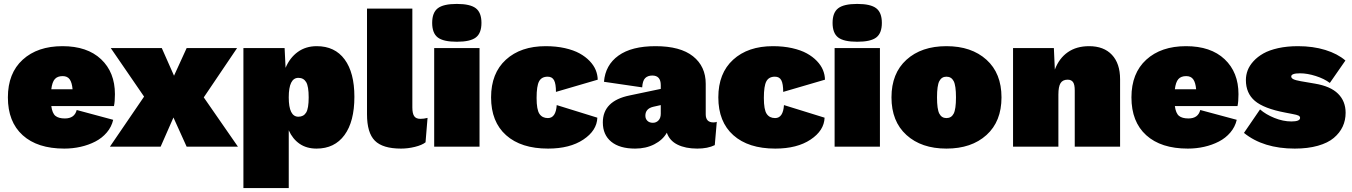

<svg xmlns="http://www.w3.org/2000/svg" viewBox="-20 -744 6857 974"><path d="M306.2 9.8Q169.9 9.8 95 -58.1Q20 -126 20 -250Q20 -372.6 95.2 -441.2Q170.4 -509.8 296.9 -509.8Q422.4 -509.8 492.7 -443.6Q563 -377.4 563 -266.1Q563 -228 558.1 -206.1H240.2Q245.1 -169.4 261.2 -156.2Q277.3 -143.1 309.1 -143.1Q358.4 -143.1 369.1 -186L554.2 -136.2Q545.9 -100.1 521.7 -71.8Q497.6 -43.5 463.4 -25.9Q429.2 -8.3 389.2 0.7Q349.1 9.8 306.2 9.8ZM297.9 -357.9Q271.5 -357.9 258.1 -342.8Q244.6 -327.6 240.2 -291H348.1Q345.2 -325.2 333.5 -341.6Q321.8 -357.9 297.9 -357.9Z M800.8 -500 862.8 -359.9 926.8 -500H1182.6L1013.7 -250L1187 0H926.8L859.9 -147.9L794.9 0H537.6L710.9 -253.9L542 -500Z M1214.8 210V-500H1423.8L1428.7 -399.9Q1450.2 -451.2 1490.7 -480.5Q1531.2 -509.8 1586.9 -509.8Q1678.7 -509.8 1728.3 -442.6Q1777.8 -375.5 1777.8 -252.9Q1777.8 -127.4 1727.5 -58.8Q1677.2 9.8 1585.9 9.8Q1535.2 9.8 1499.8 -14.6Q1464.4 -39.1 1444.8 -83V210ZM1493.7 -151.9Q1520 -151.9 1533 -172.9Q1545.9 -193.8 1545.9 -250Q1545.9 -306.2 1533 -327.6Q1520 -349.1 1493.7 -349.1Q1444.8 -349.1 1444.8 -250Q1444.8 -151.9 1493.7 -151.9Z M2071.8 -700.2V-199.2Q2071.8 -168.5 2081.1 -154.8Q2090.3 -141.1 2112.8 -141.1Q2130.4 -141.1 2148.9 -146L2138.7 -22Q2120.6 -7.8 2085 1Q2049.3 9.8 2014.6 9.8Q1921.4 9.8 1881.6 -30.3Q1841.8 -70.3 1841.8 -164.1V-700.2Z M2394 -554Q2365.7 -532.2 2297.4 -532.2Q2229 -532.2 2200.7 -554Q2172.4 -575.7 2172.4 -627.9Q2172.4 -680.2 2200.9 -702.1Q2229.5 -724.1 2297.4 -724.1Q2365.2 -724.1 2393.8 -702.1Q2422.4 -680.2 2422.4 -627.9Q2422.4 -575.7 2394 -554ZM2412.6 -500V0H2182.6V-500Z M2748 -509.8Q2801.3 -509.8 2845.7 -499.8Q2890.1 -489.7 2920.2 -473.1Q2950.2 -456.5 2971.2 -434.6Q2992.2 -412.6 3002 -388.7Q3011.7 -364.7 3012.2 -339.8L2800.3 -277.8Q2800.3 -318.4 2790.8 -336.7Q2781.2 -355 2758.3 -355Q2727.5 -355 2714.8 -331.5Q2702.1 -308.1 2702.1 -247.1Q2702.1 -187.5 2716.6 -166.3Q2731 -145 2759.3 -145Q2799.8 -145 2804.2 -210.9L3010.3 -147Q3007.8 -81.5 2939.2 -35.9Q2870.6 9.8 2760.3 9.8Q2623.5 9.8 2547.4 -58.1Q2471.2 -126 2471.2 -250Q2471.2 -372.6 2546.4 -441.2Q2621.6 -509.8 2748 -509.8Z M3332 -312Q3332 -360.8 3289.1 -360.8Q3266.1 -360.8 3252.9 -347.7Q3239.7 -334.5 3237.8 -300.8L3043.9 -329.1Q3050.8 -414.1 3117.4 -461.9Q3184.1 -509.8 3305.2 -509.8Q3431.2 -509.8 3495.6 -458.5Q3560.1 -407.2 3560.1 -318.8V-164.1Q3560.1 -123 3599.1 -123Q3610.4 -123 3616.2 -126L3606 -7.8Q3570.3 9.8 3517.1 9.8Q3457.5 9.8 3417 -10.3Q3376.5 -30.3 3362.8 -70.8Q3342.3 -34.2 3299.6 -12.2Q3256.8 9.8 3202.1 9.8Q3123.5 9.8 3080.8 -25.1Q3038.1 -60.1 3038.1 -123Q3038.1 -231.9 3173.8 -259.8L3332 -293ZM3253.9 -157.2Q3253.9 -141.1 3264.2 -131.1Q3274.4 -121.1 3292 -121.1Q3309.1 -121.1 3320.6 -133.3Q3332 -145.5 3332 -167V-210.9L3293 -202.1Q3253.9 -192.4 3253.9 -157.2Z M3900.9 -509.8Q3954.1 -509.8 3998.5 -499.8Q4043 -489.7 4073 -473.1Q4103 -456.5 4124 -434.6Q4145 -412.6 4154.8 -388.7Q4164.6 -364.7 4165 -339.8L3953.1 -277.8Q3953.1 -318.4 3943.6 -336.7Q3934.1 -355 3911.1 -355Q3880.4 -355 3867.7 -331.5Q3855 -308.1 3855 -247.1Q3855 -187.5 3869.4 -166.3Q3883.8 -145 3912.1 -145Q3952.6 -145 3957 -210.9L4163.1 -147Q4160.6 -81.5 4092 -35.9Q4023.4 9.8 3913.1 9.8Q3776.4 9.8 3700.2 -58.1Q3624 -126 3624 -250Q3624 -372.6 3699.2 -441.2Q3774.4 -509.8 3900.9 -509.8Z M4425.3 -554Q4397 -532.2 4328.6 -532.2Q4260.3 -532.2 4231.9 -554Q4203.6 -575.7 4203.6 -627.9Q4203.6 -680.2 4232.2 -702.1Q4260.7 -724.1 4328.6 -724.1Q4396.5 -724.1 4425 -702.1Q4453.6 -680.2 4453.6 -627.9Q4453.6 -575.7 4425.3 -554ZM4443.8 -500V0H4213.9V-500Z M4578.4 -440.9Q4654.3 -509.8 4781.2 -509.8Q4908.2 -509.8 4984.4 -440.9Q5060.5 -372.1 5060.5 -250Q5060.5 -127.9 4984.4 -59.1Q4908.2 9.8 4781.2 9.8Q4654.3 9.8 4578.4 -59.1Q4502.4 -127.9 4502.4 -250Q4502.4 -372.1 4578.4 -440.9ZM4781.2 -355Q4756.8 -355 4745.1 -332.5Q4733.4 -310.1 4733.4 -250Q4733.4 -189.9 4745.1 -167.5Q4756.8 -145 4781.2 -145Q4806.2 -145 4817.9 -167.5Q4829.6 -189.9 4829.6 -250Q4829.6 -310.1 4817.9 -332.5Q4806.2 -355 4781.2 -355Z M5119.1 0V-500H5326.2L5331.1 -391.1Q5353 -448.7 5397 -479.2Q5440.9 -509.8 5504.9 -509.8Q5579.6 -509.8 5620.8 -465.8Q5662.1 -421.9 5662.1 -341.8V0H5432.1V-285.2Q5432.1 -315.4 5423.3 -327.6Q5414.6 -339.8 5396 -339.8Q5371.1 -339.8 5360.1 -322.3Q5349.1 -304.7 5349.1 -264.2V0Z M6005.9 9.8Q5869.6 9.8 5794.7 -58.1Q5719.7 -126 5719.7 -250Q5719.7 -372.6 5794.9 -441.2Q5870.1 -509.8 5996.6 -509.8Q6122.1 -509.8 6192.4 -443.6Q6262.7 -377.4 6262.7 -266.1Q6262.7 -228 6257.8 -206.1H5939.9Q5944.8 -169.4 5960.9 -156.2Q5977.1 -143.1 6008.8 -143.1Q6058.1 -143.1 6068.8 -186L6253.9 -136.2Q6245.6 -100.1 6221.4 -71.8Q6197.3 -43.5 6163.1 -25.9Q6128.9 -8.3 6088.9 0.7Q6048.8 9.8 6005.9 9.8ZM5997.6 -357.9Q5971.2 -357.9 5957.8 -342.8Q5944.3 -327.6 5939.9 -291H6047.9Q6044.9 -325.2 6033.2 -341.6Q6021.5 -357.9 5997.6 -357.9Z M6548.3 9.8Q6388.7 9.8 6290.5 -69.8L6372.1 -189Q6400.9 -163.6 6444.8 -145.8Q6488.8 -127.9 6531.2 -127.9Q6575.2 -127.9 6575.2 -146Q6575.2 -153.3 6567.4 -157.5Q6559.6 -161.6 6535.2 -166L6499.5 -172.9Q6391.6 -193.4 6345.9 -232.2Q6300.3 -271 6300.3 -337.9Q6300.3 -363.3 6309.3 -387.2Q6318.4 -411.1 6338.9 -433.6Q6359.4 -456.1 6389.2 -472.9Q6418.9 -489.7 6464.1 -499.8Q6509.3 -509.8 6564.5 -509.8Q6641.1 -509.8 6703.4 -490.5Q6765.6 -471.2 6805.2 -437L6726.1 -323.2Q6697.8 -344.7 6654.8 -358.4Q6611.8 -372.1 6575.2 -372.1Q6530.3 -372.1 6530.3 -356Q6530.3 -348.1 6540.8 -342.5Q6551.3 -336.9 6579.1 -332L6650.4 -319.8Q6729.5 -306.6 6767.8 -268.6Q6806.2 -230.5 6806.2 -171.9Q6806.2 -133.8 6791.3 -101.8Q6776.4 -69.8 6746.3 -44.4Q6716.3 -19 6665.5 -4.6Q6614.7 9.8 6548.3 9.8Z"/></svg>

Font: Work Sans Black
Style: Regular
Weight: 900
Designer: Wei Huang
Foundry: Wei Huang
Version: Version 2.012